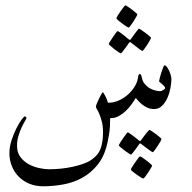

<svg xmlns="http://www.w3.org/2000/svg" viewBox="-20 -438 698 699"><path d="M604 -149.9Q604 -135.3 600.3 -116.5Q596.7 -97.7 589.1 -80.8Q581.5 -64 569.6 -52.5Q557.6 -41 541 -41Q527.3 -41 516.6 -45.9Q505.9 -50.8 497.8 -57.4Q489.7 -64 483.9 -70.6Q478 -77.1 474.1 -81.1Q468.3 -71.3 459.2 -58.6Q450.2 -45.9 438.5 -34.7Q426.8 -23.4 412.8 -15.6Q398.9 -7.8 382.8 -7.8H380.9Q380.9 8.3 380.4 18.8Q379.9 29.3 378.9 38.1Q377.9 46.9 376.2 55.7Q374.5 64.5 372.1 77.1Q361.8 128.4 336.4 160.4Q311 192.4 278.1 210Q245.1 227.5 208.3 233.9Q171.4 240.2 137.2 240.2Q108.9 240.2 85.9 230.5Q63 220.7 47.1 204.1Q31.2 187.5 22.7 165.8Q14.2 144 14.2 120.1Q14.2 96.7 22 72.8Q29.8 48.8 39.6 29.5Q49.3 10.3 58.3 -2Q67.4 -14.2 69.8 -14.2Q72.3 -14.2 74.2 -12.5Q76.2 -10.7 76.2 -8.8Q76.2 -5.9 70.8 2.9Q65.4 11.7 59.1 25.1Q52.7 38.6 47.4 55.9Q42 73.2 42 92.8Q42 117.2 54.2 133.5Q66.4 149.9 84.2 159.7Q102.1 169.4 122.3 173.8Q142.6 178.2 158.2 178.2Q179.2 178.2 201.2 176Q223.1 173.8 243.7 169.4Q264.2 165 281.7 158.9Q299.3 152.8 311 145Q336.9 127.9 345.9 104Q355 80.1 355 43.9Q355 21 350.8 4.9Q346.7 -11.2 342 -22.2Q337.4 -33.2 333.3 -39.8Q329.1 -46.4 329.1 -49.8Q329.1 -52.7 332.5 -61Q335.9 -69.3 340.3 -78.6Q344.7 -87.9 348.9 -95Q353 -102.1 355 -102.1Q360.8 -93.8 365.5 -84.2Q370.1 -74.7 373 -64Q391.6 -63.5 410.2 -71.3Q428.7 -79.1 444.1 -92.3Q459.5 -105.5 470.2 -122.8Q481 -140.1 482.9 -159.2Q484.4 -168.9 490.2 -168.9Q491.2 -168 492.7 -166Q494.6 -163.6 496.1 -157.2Q498.5 -142.1 507.1 -132.1Q515.6 -122.1 526.1 -116.2Q536.6 -110.4 547.1 -108.2Q557.6 -106 564 -106Q565.4 -106 568.4 -107.2Q571.3 -108.4 574 -110.1Q576.7 -111.8 578.9 -113.8Q581.1 -115.7 581.1 -117.2Q581.1 -120.6 577.6 -124.5Q574.2 -128.4 570.1 -131.8Q565.9 -135.3 562.5 -138.2Q559.1 -141.1 559.1 -142.1Q559.1 -143.6 561.3 -152.8Q563.5 -162.1 566.9 -172.6Q570.3 -183.1 573.7 -191.7Q577.1 -200.2 579.1 -200.2Q583 -200.2 587.4 -194.6Q591.8 -189 595.5 -180.9Q599.1 -172.9 601.6 -164.3Q604 -155.8 604 -149.9ZM480 -385.7Q480 -383.8 475.6 -376Q471.2 -368.2 465.8 -359.6Q460.4 -351.1 455.1 -344.2Q449.7 -337.4 447.8 -337.4Q446.8 -337.4 439.7 -342Q432.6 -346.7 424.6 -352.5Q416.5 -358.4 410.2 -364Q403.8 -369.6 403.8 -371.6Q403.8 -373.5 408.4 -381.1Q413.1 -388.7 418.9 -397Q424.8 -405.3 429.9 -411.9Q435.1 -418.5 436 -418.5Q438 -418.5 445.3 -413.8Q452.6 -409.2 460.2 -403.3Q467.8 -397.5 473.9 -392.1Q480 -386.7 480 -385.7ZM529.8 -300.8Q529.8 -298.8 525.6 -291Q521.5 -283.2 515.9 -274.7Q510.3 -266.1 505.1 -259.3Q500 -252.4 498 -252.4Q497.1 -252.4 490.5 -257.1Q483.9 -261.7 476.6 -267.6Q467.8 -274.4 457 -282.7Q454.1 -285.2 452.9 -284.7Q451.7 -284.2 449.7 -281.7Q441.9 -271.5 436 -262.7Q430.7 -255.4 426 -249.5Q421.4 -243.7 419.9 -243.7Q418.5 -243.7 411.4 -248.3Q404.3 -252.9 396.5 -259Q388.7 -265.1 382.3 -270.8Q376 -276.4 376 -277.8Q376 -279.3 380.6 -286.9Q385.3 -294.4 390.9 -302.7Q396.5 -311 401.6 -317.9Q406.7 -324.7 407.7 -324.7Q410.2 -324.7 416.7 -320.1Q423.3 -315.4 430.2 -310.1Q438.5 -303.7 447.8 -295.4Q451.2 -293 452.6 -292.7Q454.1 -292.5 457 -296.4Q464.4 -306.6 470.2 -314.9Q475.6 -321.8 480 -327.6Q484.4 -333.5 485.8 -333.5Q487.3 -333.5 494.4 -328.9Q501.5 -324.2 509.3 -318.4Q517.1 -312.5 523.4 -307.1Q529.8 -301.8 529.8 -300.8ZM567.9 68.4Q567.9 70.3 563.5 77.9Q559.1 85.4 553.5 94Q547.9 102.5 542.7 109.4Q537.6 116.2 535.6 116.2Q534.7 116.2 528.1 111.6Q521.5 106.9 513.7 101.1Q504.9 94.2 493.7 85.9Q490.7 83.5 489.5 84Q488.3 84.5 486.8 86.9Q479 97.2 473.1 106Q467.8 113.3 462.9 119.1Q458 125 456.5 125Q455.6 125 448.5 120.4Q441.4 115.7 433.3 109.6Q425.3 103.5 418.9 98.1Q412.6 92.8 412.6 91.3Q412.6 89.8 417.2 82Q421.9 74.2 427.7 65.9Q433.6 57.6 438.7 50.8Q443.8 43.9 444.8 43.9Q447.3 43.9 453.6 48.6Q460 53.2 467.3 58.6Q476.1 64.9 485.8 73.2Q488.8 75.7 489.7 75.9Q490.7 76.2 493.7 72.3L507.3 53.7Q512.7 46.9 517.6 41Q522.5 35.2 523.9 35.2Q525.9 35.2 533 39.8Q540 44.4 547.9 50.3Q555.7 56.2 561.8 61.5Q567.9 66.9 567.9 68.4ZM533.7 165Q533.7 166.5 529.3 174.1Q524.9 181.6 519.5 189.9Q514.2 198.2 508.8 205.1Q503.4 211.9 501 211.9Q499.5 211.9 492.4 207.5Q485.4 203.1 477.3 197.5Q469.2 191.9 462.9 186.5Q456.5 181.2 456.5 179.2Q456.5 177.2 461.2 169.7Q465.8 162.1 471.7 153.6Q477.5 145 482.9 138.2Q488.3 131.3 489.7 131.3Q491.7 131.3 498.8 136Q505.9 140.6 513.7 146.7Q521.5 152.8 527.6 158.2Q533.7 163.6 533.7 165Z"/></svg>

Font: Scheherazade Urdu
Style: Regular
Weight: 400
Designer: SIL International
Foundry: SIL International
Version: Version 1.005 (build 117/117)